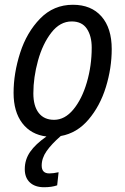

<svg xmlns="http://www.w3.org/2000/svg" viewBox="-20 -565 525 806"><path d="M155 130Q155 163 187 163Q204 163 226 158L220 213Q197 221 165 221Q127 221 105.5 201Q84 181 84 145Q84 105 106.5 72.5Q129 40 175 8Q110 0 73.5 -48Q37 -96 37 -175Q37 -257 64.5 -343Q92 -429 148.5 -487Q205 -545 286 -545Q363 -545 406 -496Q449 -447 449 -359Q449 -279 424.5 -199.5Q400 -120 351.5 -63Q303 -6 235 6Q196 40 175.5 69.5Q155 99 155 130ZM207 -62Q252 -62 288 -105.5Q324 -149 344.5 -219Q365 -289 365 -365Q365 -414 344.5 -444.5Q324 -475 281 -475Q232 -475 195.5 -428Q159 -381 139.5 -310.5Q120 -240 120 -173Q120 -120 142.5 -91Q165 -62 207 -62Z"/></svg>

Font: Noto Sans UI Narrow
Style: Italic
Weight: 400
Width: 4
Italic angle: -12°
Designer: Monotype Design Team
Foundry: Monotype Imaging Inc.
Version: Version 1.001